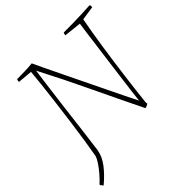

<svg xmlns="http://www.w3.org/2000/svg" viewBox="-222 -805 1119 1119"><g transform="rotate(-45 337.5 -245.5)"><path d="M0 155 -13 138 -12 133Q9 114 30.5 89Q52 64 67.5 40.5Q83 17 88 2Q96 -42 106 -106Q116 -170 125.5 -242Q135 -314 144 -385Q153 -456 159.5 -516Q166 -576 169 -613L78 -621Q78 -633 82 -640Q113 -640 146.5 -641Q180 -642 207 -645Q219 -619 240.5 -574Q262 -529 289.5 -472.5Q317 -416 346.5 -355Q376 -294 404.5 -235.5Q433 -177 456.5 -128.5Q480 -80 496 -49Q498 -69 503.5 -113Q509 -157 516.5 -214.5Q524 -272 532 -333Q540 -394 547.5 -450.5Q555 -507 560.5 -549.5Q566 -592 569 -610L461 -622Q462 -632 466 -640Q508 -640 542.5 -640.5Q577 -641 611 -642.5Q645 -644 686 -646Q688 -642 688 -637Q688 -632 688 -627L601 -614Q584 -525 568.5 -421Q553 -317 539.5 -212.5Q526 -108 516 -16L517 -2Q503 7 491 8Q419 -139 346 -293Q273 -447 195 -597Q188 -546 178.5 -473.5Q169 -401 159 -319.5Q149 -238 139.5 -159.5Q130 -81 121 -16Q113 31 80 73.5Q47 116 0 155Z"/></g></svg>

Font: Labrada ExtraLight
Style: Italic
Weight: 200
Italic angle: -7°
Designer: Mercedes Jáuregui
Foundry: Omnibus-Type Team
Version: Version 1.000; ttfautohint (v1.8.4.7-5d5b)